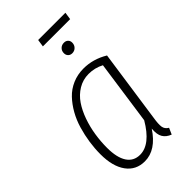

<svg xmlns="http://www.w3.org/2000/svg" viewBox="-244 -869 956 956"><g transform="rotate(-45 234.5 -390.5)"><path d="M414.1 -752.9H222.2L228 -792H419.9ZM301.8 -625Q288.6 -625 280.3 -633.3Q272 -641.6 272 -654.8Q272 -670.9 282.5 -681.4Q293 -691.9 309.1 -691.9Q322.8 -691.9 330.8 -683.8Q338.9 -675.8 338.9 -663.1Q338.9 -646.5 328.1 -635.7Q317.4 -625 301.8 -625ZM287.1 -532.2Q354.5 -532.2 416 -495.1L360.8 -111.8Q354.5 -72.8 357.4 -53Q360.4 -33.2 379.9 -22L365.2 11.2Q337.4 0.5 325 -20.3Q312.5 -41 315.9 -80.1Q255.9 11.2 176.8 11.2Q114.7 11.2 79.8 -36.9Q44.9 -85 44.9 -169.9Q44.9 -210.9 51 -252.2Q57.1 -293.5 69.1 -334.5Q81.1 -375.5 101.1 -410.9Q121.1 -446.3 147 -473.6Q172.9 -501 209 -516.6Q245.1 -532.2 287.1 -532.2ZM286.1 -495.1Q246.1 -495.1 212.6 -474.9Q179.2 -454.6 157 -421.9Q134.8 -389.2 119.6 -346.2Q104.5 -303.2 97.7 -258.8Q90.8 -214.4 90.8 -169.9Q90.8 -101.1 114.5 -64.9Q138.2 -28.8 183.1 -28.8Q255.9 -28.8 318.8 -136.2L367.2 -475.1Q329.6 -495.1 286.1 -495.1Z"/></g></svg>

Font: Fira Sans Compressed ExtraLight
Style: Italic
Weight: 250
Width: 3
Italic angle: -8°
Designer: Carrois Corporate & Edenspiekermann AG
Foundry: Carrois Corporate GbR & Edenspiekermann AG
Version: Version 4.203;PS 004.203;hotconv 1.0.88;makeotf.lib2.5.64775